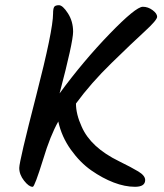

<svg xmlns="http://www.w3.org/2000/svg" viewBox="-20 -738 631 738"><path d="M105 -20Q91 -20 72.5 -43.5Q54 -67 54 -92.5Q54 -118 119 -370Q184 -622 184 -686Q184 -704 188 -711Q192 -718 206.5 -718Q221 -718 241 -687Q261 -656 261 -616Q261 -576 209 -379Q300 -503 401 -607.5Q502 -712 529 -712Q549 -712 566.5 -699Q584 -686 584 -673.5Q584 -661 536.5 -617.5Q489 -574 409 -496Q329 -418 272 -340Q272 -299 294 -251Q329 -171 438 -118Q485 -95 511.5 -79Q538 -63 538 -46Q538 -20 499 -20Q460 -20 417 -36.5Q374 -53 331 -83Q288 -113 252.5 -162.5Q217 -212 204 -271Q173 -216 146 -126Q113 -20 106 -20Z"/></svg>

Font: Kalam
Style: Regular
Weight: 400
Designer: Lipi Raval (Devanagari and Latin), Jonny Pinhorn (Latin)
Foundry: Indian Type Foundry
Version: Version 2.001;PS 1.0;hotconv 1.0.79;makeotf.lib2.5.61930; tt